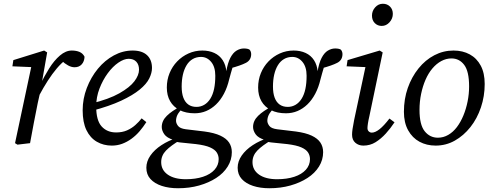

<svg xmlns="http://www.w3.org/2000/svg" viewBox="-20 -762 2631 1022"><path d="M187 -251 177 -309H193Q215 -355 241.5 -397.5Q268 -440 299 -466.5Q330 -493 362 -493Q386 -493 403.5 -485.5Q421 -478 430 -460Q429 -435 415 -419.5Q401 -404 377 -404Q360 -404 342 -414Q324 -424 307 -440L294 -453H345L335 -448Q307 -427 282.5 -398Q258 -369 234.5 -332.5Q211 -296 187 -251ZM60 0 150 -423 167 -404 46 -409 51 -442 215 -493 231 -483 204 -329 203 -312 181 -214Q170 -161 160 -107.5Q150 -54 140 0L73 8Z M575 13Q531 13 495.5 -7.5Q460 -28 440 -69.5Q420 -111 420 -175Q420 -236 442 -293.5Q464 -351 501 -396Q538 -441 586 -467Q634 -493 686 -493Q736 -493 762.5 -468.5Q789 -444 789 -400Q789 -374 774.5 -344.5Q760 -315 723.5 -285Q687 -255 625 -226Q563 -197 469 -172L466 -211Q560 -234 615.5 -265.5Q671 -297 695.5 -329.5Q720 -362 720 -391Q720 -418 705.5 -433.5Q691 -449 665 -449Q640 -449 610 -428.5Q580 -408 553.5 -372Q527 -336 509.5 -290.5Q492 -245 492 -195Q492 -121 521 -89Q550 -57 598 -57Q631 -57 656 -68Q681 -79 700.5 -96.5Q720 -114 734 -132L759 -112Q743 -87 723.5 -64Q704 -41 680 -23.5Q656 -6 630 3.5Q604 13 575 13Z M928 240Q879 240 841 227.5Q803 215 781 191Q759 167 759 131Q759 97 780.5 66Q802 35 839.5 10.5Q877 -14 922 -28L940 -17Q889 13 863.5 39.5Q838 66 838 101Q838 143 873 167.5Q908 192 969 192Q1021 192 1060.5 179Q1100 166 1122 141.5Q1144 117 1144 85Q1144 66 1134 50Q1124 34 1098 22.5Q1072 11 1023 5L936 -4Q929 -5 921 -6.5Q913 -8 904 -10V-17Q868 -28 854.5 -47.5Q841 -67 841 -86Q841 -119 868 -145.5Q895 -172 942 -196V-208L960 -195Q931 -165 924 -149.5Q917 -134 917 -119Q917 -106 927.5 -92Q938 -78 969 -74L1069 -62Q1121 -55 1153 -40Q1185 -25 1199.5 -3Q1214 19 1214 48Q1214 89 1192 124.5Q1170 160 1130.5 185.5Q1091 211 1039.5 225.5Q988 240 928 240ZM1016 -159Q969 -159 936 -176Q903 -193 885.5 -223.5Q868 -254 868 -296Q868 -337 882.5 -372.5Q897 -408 923 -435Q949 -462 983.5 -477.5Q1018 -493 1057 -493Q1093 -493 1121 -480Q1149 -467 1165.5 -441.5Q1182 -416 1185 -381L1184 -380Q1192 -427 1206 -454Q1220 -481 1239 -492.5Q1258 -504 1278 -504Q1288 -504 1295.5 -502.5Q1303 -501 1308 -498Q1312 -494 1314.5 -487.5Q1317 -481 1317 -474Q1317 -442 1289 -427.5Q1261 -413 1205 -398L1227 -430Q1222 -416 1217.5 -402Q1213 -388 1209 -373Q1205 -358 1200 -340Q1190 -297 1172 -263Q1154 -229 1130 -206Q1106 -183 1077.5 -171Q1049 -159 1016 -159ZM1026 -193Q1048 -193 1067 -204Q1086 -215 1099.5 -236.5Q1113 -258 1119.5 -288.5Q1126 -319 1126 -359Q1126 -406 1104 -432.5Q1082 -459 1050 -459Q1025 -459 1005.5 -447.5Q986 -436 973 -414.5Q960 -393 953.5 -364.5Q947 -336 947 -301Q947 -266 956 -242Q965 -218 982.5 -205.5Q1000 -193 1026 -193Z M1414 240Q1365 240 1327 227.5Q1289 215 1267 191Q1245 167 1245 131Q1245 97 1266.5 66Q1288 35 1325.5 10.5Q1363 -14 1408 -28L1426 -17Q1375 13 1349.5 39.5Q1324 66 1324 101Q1324 143 1359 167.5Q1394 192 1455 192Q1507 192 1546.5 179Q1586 166 1608 141.5Q1630 117 1630 85Q1630 66 1620 50Q1610 34 1584 22.5Q1558 11 1509 5L1422 -4Q1415 -5 1407 -6.5Q1399 -8 1390 -10V-17Q1354 -28 1340.5 -47.5Q1327 -67 1327 -86Q1327 -119 1354 -145.5Q1381 -172 1428 -196V-208L1446 -195Q1417 -165 1410 -149.5Q1403 -134 1403 -119Q1403 -106 1413.5 -92Q1424 -78 1455 -74L1555 -62Q1607 -55 1639 -40Q1671 -25 1685.5 -3Q1700 19 1700 48Q1700 89 1678 124.5Q1656 160 1616.5 185.5Q1577 211 1525.5 225.5Q1474 240 1414 240ZM1502 -159Q1455 -159 1422 -176Q1389 -193 1371.5 -223.5Q1354 -254 1354 -296Q1354 -337 1368.5 -372.5Q1383 -408 1409 -435Q1435 -462 1469.5 -477.5Q1504 -493 1543 -493Q1579 -493 1607 -480Q1635 -467 1651.5 -441.5Q1668 -416 1671 -381L1670 -380Q1678 -427 1692 -454Q1706 -481 1725 -492.5Q1744 -504 1764 -504Q1774 -504 1781.5 -502.5Q1789 -501 1794 -498Q1798 -494 1800.5 -487.5Q1803 -481 1803 -474Q1803 -442 1775 -427.5Q1747 -413 1691 -398L1713 -430Q1708 -416 1703.5 -402Q1699 -388 1695 -373Q1691 -358 1686 -340Q1676 -297 1658 -263Q1640 -229 1616 -206Q1592 -183 1563.5 -171Q1535 -159 1502 -159ZM1512 -193Q1534 -193 1553 -204Q1572 -215 1585.5 -236.5Q1599 -258 1605.5 -288.5Q1612 -319 1612 -359Q1612 -406 1590 -432.5Q1568 -459 1536 -459Q1511 -459 1491.5 -447.5Q1472 -436 1459 -414.5Q1446 -393 1439.5 -364.5Q1433 -336 1433 -301Q1433 -266 1442 -242Q1451 -218 1468.5 -205.5Q1486 -193 1512 -193Z M1854 -45Q1854 -58 1856.5 -75Q1859 -92 1865 -123L1929 -423L1946 -404L1825 -409L1830 -442L2001 -493L2017 -483L1946 -143Q1941 -122 1938.5 -105.5Q1936 -89 1936 -80Q1936 -69 1943 -62.5Q1950 -56 1959 -56Q1977 -56 2000 -74Q2023 -92 2053 -131L2080 -111Q2059 -79 2033.5 -51Q2008 -23 1979 -5Q1950 13 1914 13Q1889 13 1871.5 -2Q1854 -17 1854 -45ZM2012 -624Q1990 -624 1975 -639Q1960 -654 1960 -679Q1960 -704 1977 -723Q1994 -742 2018 -742Q2041 -742 2056 -727Q2071 -712 2071 -688Q2071 -663 2053.5 -643.5Q2036 -624 2012 -624Z M2299 13Q2251 13 2213 -7.5Q2175 -28 2152.5 -68.5Q2130 -109 2130 -167Q2130 -235 2150.5 -293.5Q2171 -352 2207.5 -397.5Q2244 -443 2292 -468Q2340 -493 2394 -493Q2443 -493 2480.5 -472.5Q2518 -452 2539 -412.5Q2560 -373 2560 -315Q2560 -250 2540 -190.5Q2520 -131 2484 -85.5Q2448 -40 2401 -13.5Q2354 13 2299 13ZM2311 -29Q2340 -29 2366 -44Q2392 -59 2412 -85.5Q2432 -112 2446.5 -147Q2461 -182 2469 -222Q2477 -262 2477 -302Q2477 -382 2451 -416.5Q2425 -451 2383 -451Q2355 -451 2329 -437Q2303 -423 2281.5 -397.5Q2260 -372 2245 -337.5Q2230 -303 2221.5 -262Q2213 -221 2213 -177Q2213 -98 2240.5 -63.5Q2268 -29 2311 -29Z"/></svg>

Font: Source Serif 4 18pt
Style: Italic
Weight: 400
Italic angle: -12°
Designer: Frank Grießhammer
Foundry: Adobe Systems Incorporated
Version: Version 4.004;hotconv 1.0.116;makeotfexe 2.5.65601